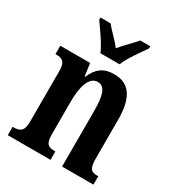

<svg xmlns="http://www.w3.org/2000/svg" viewBox="-182 -879 911 992"><g transform="rotate(30 273.5 -383.0)"><path d="M218 -606H332C349 -651 397 -715 423 -753V-766H363C341 -738 299 -700 274 -668C250 -700 208 -738 186 -766H126V-753C152 -715 200 -651 218 -606ZM15 0H270V-50H266C230 -50 210 -58 210 -116V-312C210 -394 227 -471 281 -471C326 -471 339 -419 339 -334V0H526V-50H522C486 -50 469 -59 469 -121V-354C469 -489 423 -548 336 -548C269 -548 235 -518 211 -462H207L197 -536H19V-486H23C58 -486 80 -477 80 -421V-119C80 -59 57 -50 20 -50H15Z"/></g></svg>

Font: Noto Serif Lao ExtraCondensed
Style: Bold
Weight: 700
Width: 2
Designer: Monotype Design Team
Foundry: Monotype Imaging Inc.
Version: Version 2.003